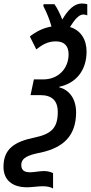

<svg xmlns="http://www.w3.org/2000/svg" viewBox="-80 -871 520 1100"><path d="M224 209V121C213 115 195 109 173 109C144 109 119 116 92 116C59 116 42 104 42 74C42 31 87 16 154 3C285 -26 355 -94 356 -226C356 -310 313 -357 259 -371L260 -374C358 -395 416 -470 416 -576C416 -645 382 -698 321 -716C344 -753 370 -788 397 -788C405 -788 413 -786 420 -783V-847C410 -849 401 -851 389 -851C345 -851 309 -814 277 -759C262 -797 246 -827 232 -847H170L168 -837C187 -800 203 -763 215 -719C168 -711 128 -691 91 -662L128 -588C161 -614 193 -634 240 -634C290 -634 313 -606 313 -560C313 -480 256 -416 167 -416H114L95 -326H151C216 -326 251 -296 251 -229C251 -138 214 -103 118 -83C0 -59 -60 -16 -60 85C-60 159 -11 202 75 202C102 202 138 196 166 196C189 196 212 201 224 209Z"/></svg>

Font: Noto Sans UI Condensed Medium
Style: Italic
Weight: 500
Width: 3
Italic angle: -12°
Designer: Monotype Design Team
Foundry: Monotype Imaging Inc.
Version: Version 1.901